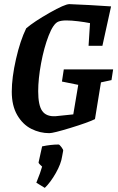

<svg xmlns="http://www.w3.org/2000/svg" viewBox="-20 -636 571 930"><path d="M520 -248 469 -237 440 -59Q405 -42 321.5 -16.5Q238 9 219 9Q173 9 131.5 -12Q90 -33 63.5 -78.5Q37 -124 37 -192Q37 -260 57.5 -350Q78 -440 107 -499Q146 -532 220 -574Q294 -616 316 -616Q348 -615 413.5 -611.5Q479 -608 518 -605L476 -414H409L416 -524Q391 -529 358.5 -533Q326 -537 301 -537Q277 -537 262 -531Q238 -521 215.5 -463Q193 -405 179 -329.5Q165 -254 165 -194Q165 -126 184.5 -98.5Q204 -71 248 -73L335 -82L359 -225L280 -241L289 -300H528ZM156 249Q177 197 184 171Q182 169 174 161.5Q166 154 167 150L184 73Q227 64 264 64Q268 64 277.5 76.5Q287 89 286 94L281 121Q276 157 250.5 202Q225 247 197 274Z"/></svg>

Font: Grenze SemiBold
Style: Italic
Weight: 600
Italic angle: -10°
Designer: Renata Polastri
Foundry: Omnibus-Type
Version: Version 1.002; ttfautohint (v1.8)